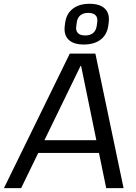

<svg xmlns="http://www.w3.org/2000/svg" viewBox="-50 -979 709 999"><path d="M313.1 -700H446.3L593 0H502.6L372 -635.8H369L59.9 0H-29.6ZM140.3 -249.5H491.7L483.1 -183.4H130.8ZM385.8 -747.4Q332.1 -747.4 306.4 -773Q280.7 -798.6 287.1 -845.6L289.1 -860.9Q295.6 -908.1 328.9 -933.7Q362.2 -959.3 415.7 -959.3Q470.4 -959.3 496.1 -933.7Q521.8 -908.1 515.4 -860.9L513.4 -845.6Q506.9 -798.5 473.7 -772.9Q440.4 -747.4 385.8 -747.4ZM392.7 -794.6Q419.7 -794.6 434.6 -807.3Q449.5 -819.9 453.2 -843.7L455.8 -862.9Q459.5 -886.6 447.5 -899.3Q435.5 -911.9 408.7 -911.9Q383.1 -911.9 368.1 -899.3Q353 -886.6 349.5 -862.9L346.9 -843.7Q343.2 -819.9 355.1 -807.3Q367.1 -794.6 392.7 -794.6Z"/></svg>

Font: Pathway Extreme 8pt Thin 12pt
Style: Italic
Weight: 100
Italic angle: -8°
Version: Version 1.001;gftools[0.9.26]